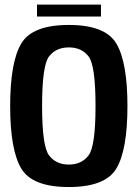

<svg xmlns="http://www.w3.org/2000/svg" viewBox="-20 -786 586 812"><path d="M271 5Q116.5 5 69.8 -73.5Q23 -152 23 -337.5Q23 -523 69.8 -601.8Q116.5 -680.5 271 -680.5Q425.5 -680.5 472.2 -601.5Q519 -522.5 519 -337.5Q519 -152 472.2 -73.5Q425.5 5 271 5ZM271 -90Q325 -90 354.5 -128.8Q384 -167.5 384 -337.5Q384 -509.5 354.5 -547.5Q325 -585.5 271 -585.5Q217 -585.5 187.5 -547.5Q158 -509.5 158 -337.5Q158 -167.5 187.5 -128.8Q217 -90 271 -90ZM136.5 -716V-766.5H407V-716Z"/></svg>

Font: Anybody SemiBold
Style: Regular
Weight: 600
Designer: Tyler Finck
Foundry: Etcetera Type Company
Version: Version 1.010; ttfautohint (v1.8.3) -l 8 -r 50 -G 200 -x 14 